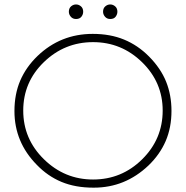

<svg xmlns="http://www.w3.org/2000/svg" viewBox="-20 -860 856 884"><path d="M412.5 4H409.5Q327 4 263.2 -22.5Q199.5 -49 149.5 -101Q46.5 -205.5 46.5 -348.5Q46.5 -426.5 73.2 -489Q100 -551.5 153 -602.5Q259 -704 407 -704Q487.5 -704 551.2 -677.8Q615 -651.5 666 -600Q720 -545.5 744.8 -484Q769.5 -422.5 769.5 -349.5Q769.5 -272.5 742.8 -210.5Q716 -148.5 663.5 -98Q556 4 412.5 4ZM408.5 -33.5Q540.5 -33.5 634.8 -126.8Q729 -220 729 -351Q729 -481 634.2 -573.5Q539.5 -666 408.5 -666Q277 -666 182 -574Q87 -482 87 -351Q87 -220 182.2 -126.8Q277.5 -33.5 408.5 -33.5ZM330 -772.5Q315 -772.5 306 -783Q297 -793.5 297 -806Q297 -822 307.2 -830.8Q317.5 -839.5 330 -839.5Q342.5 -839.5 352.8 -830.8Q363 -822 363 -806Q363 -793.5 354.8 -783Q346.5 -772.5 330 -772.5ZM487.5 -772.5Q472.5 -772.5 463.5 -783Q454.5 -793.5 454.5 -806Q454.5 -822 464.8 -830.8Q475 -839.5 487.5 -839.5Q500 -839.5 510.2 -830.8Q520.5 -822 520.5 -806Q520.5 -794 512.5 -783.2Q504.5 -772.5 487.5 -772.5Z"/></svg>

Font: Argentum Novus ExtraLight
Style: Regular
Weight: 250
Designer: Julieta Ulanovsky (font) & Cristiano Sobral (main changes)
Foundry: Julieta Ulanovsky (font) & Cristiano Sobral (main changes)
Version: Version 3.00;November 27, 2020;FontCreator 13.0.0.2655 64-bi